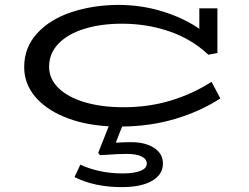

<svg xmlns="http://www.w3.org/2000/svg" viewBox="-20 -505 1019 786"><path d="M647 165Q647 209 603 235Q559 261 478 261Q367 261 285 220L309 169Q342 185 387 195Q432 205 481 205Q529 205 555 194.5Q581 184 581 165Q581 146 559.5 135.5Q538 125 499 125Q464 125 412 129L389 130L382 121L425 12Q321 6 243 -26.5Q165 -59 122 -111.5Q79 -164 79 -230Q79 -310 131 -367.5Q183 -425 270.5 -454.5Q358 -484 463 -485Q559 -485 646 -458Q733 -431 796 -387V-471H870V-288L833 -281Q765 -345 673.5 -376.5Q582 -408 479 -408Q395 -408 327 -387.5Q259 -367 220 -327Q181 -287 181 -232Q181 -182 219.5 -144.5Q258 -107 327 -86.5Q396 -66 486 -66Q589 -66 679.5 -93.5Q770 -121 846 -170L882 -102Q800 -49 698 -18.5Q596 12 480 13L454 79Q494 77 517 77Q575 77 611 100.5Q647 124 647 165Z"/></svg>

Font: BioRhyme Expanded
Style: Regular
Weight: 400
Width: 7
Designer: Aoife Mooney
Foundry: Aoife Mooney Type
Version: Version 1.000